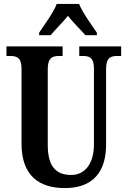

<svg xmlns="http://www.w3.org/2000/svg" viewBox="-20 -951 652 981"><path d="M180 -784V-771H239C261 -799 302 -838 327 -870C351 -838 393 -799 416 -771H475V-784C449 -822 402 -886 384 -931H270C253 -886 205 -822 180 -784ZM312 10C458 10 522 -77 522 -211V-598C522 -657 546 -665 580 -665H599V-714H385V-665H403C436 -665 460 -657 460 -602V-213C460 -114 413 -57 344 -57C270 -57 224 -96 224 -210V-598C224 -657 249 -665 282 -665H300V-714H13V-665H32C65 -665 90 -657 90 -602V-217C90 -53 180 10 312 10Z"/></svg>

Font: Noto Serif Bengali ExtraCondensed
Style: Regular
Weight: 400
Width: 2
Designer: Juan Bruce, Universal Thirst, Indian Type Foundry and the Monotype Design Team.
Foundry: Monotype Imaging Inc.
Version: Version 2.003